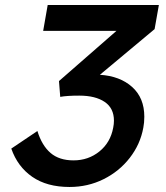

<svg xmlns="http://www.w3.org/2000/svg" viewBox="-20 -732 660 765"><path d="M613 -712H170L152 -609H444L215 -409L220 -346Q246 -351 296 -351Q360 -351 397 -326Q434 -301 434 -251Q434 -238 431 -223Q420 -164 376 -128.5Q332 -93 273 -93Q216 -93 181.5 -122.5Q147 -152 129 -210L25 -140Q50 -68 108.5 -27.5Q167 13 257 13Q330 13 392.5 -18Q455 -49 497 -103Q539 -157 551 -223Q555 -243 555 -267Q555 -342 506.5 -385.5Q458 -429 378 -434L596 -616Z"/></svg>

Font: Geom Medium
Style: Italic
Weight: 500
Italic angle: -10°
Version: Version 1.102